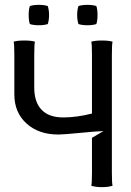

<svg xmlns="http://www.w3.org/2000/svg" viewBox="-20 -769 540 791"><path d="M339.8 -665Q317.9 -665 303.2 -669.9Q297.9 -686 297.9 -707Q297.9 -728 303.2 -744.1Q317.9 -749 339.8 -749Q362.3 -749 377 -744.1Q381.8 -729.5 381.8 -707Q381.8 -684.6 377 -669.9Q362.3 -665 339.8 -665ZM140.1 -665Q117.7 -665 103 -669.9Q98.1 -684.6 98.1 -707Q98.1 -729.5 103 -744.1Q117.7 -749 140.1 -749Q162.1 -749 176.8 -744.1Q182.1 -728 182.1 -707Q182.1 -686 176.8 -669.9Q162.1 -665 140.1 -665ZM39.1 -379.9V-542Q39.1 -588.4 36.1 -597.2Q50.8 -602.1 80.1 -602.1Q109.4 -602.1 124 -597.2Q121.1 -588.4 121.1 -542V-408.2Q121.1 -348.1 151.4 -316.7Q181.6 -285.2 240.2 -285.2Q296.9 -285.2 358.9 -301.3V-542Q358.9 -588.4 356 -597.2Q370.6 -602.1 399.9 -602.1Q429.2 -602.1 443.8 -597.2Q440.9 -588.4 440.9 -542V-58.1Q440.9 -12.7 443.8 -3.9Q426.3 2 399.9 2Q373.5 2 356 -3.9Q358.9 -12.7 358.9 -58.1V-201.2L406.2 -229Q375 -228 308.6 -221.4Q242.2 -214.8 220.2 -214.8Q139.2 -214.8 89.1 -260.3Q39.1 -305.7 39.1 -379.9Z"/></svg>

Font: Nikodecs
Style: Medium
Weight: 500
Version: Version 0.29